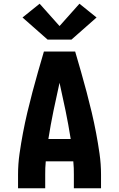

<svg xmlns="http://www.w3.org/2000/svg" viewBox="-20 -1012 640 1032"><path d="M77 0V-74Q77 -130 85 -186Q93 -242 103.5 -297.5Q114 -353 127 -408Q140 -463 154.5 -517.5Q169 -572 184.5 -626.5Q200 -681 216 -735H384Q400 -681 415.5 -626.5Q431 -572 445.5 -517.5Q460 -463 473 -408Q486 -353 496.5 -297.5Q507 -242 515 -186Q523 -130 523 -74V0H377V-74Q377 -91 376.5 -109Q376 -127 374 -145H226Q224 -127 223.5 -109Q223 -91 223 -74V0ZM240 -265H360Q348 -341 332.5 -416.5Q317 -492 300 -567Q283 -492 267.5 -416.5Q252 -341 240 -265ZM236 -799 101 -918 193 -992 300 -872 407 -992 499 -918 364 -799Z"/></svg>

Font: Iosevka Curly Heavy Extended
Style: Regular
Weight: 900
Width: 7
Monospace: yes
Designer: Belleve Invis
Foundry: Belleve Invis
Version: Version 11.1.0; ttfautohint (v1.8.3)